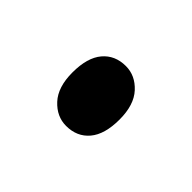

<svg xmlns="http://www.w3.org/2000/svg" viewBox="-21 -641 576 576"><g transform="rotate(-45 267.0 -353.0)"><path d="M267 -253Q204 -253 172 -280Q140 -307 140 -353Q140 -393 172.5 -423Q205 -453 267 -453Q330 -453 362 -426Q394 -399 394 -353Q394 -313 361.5 -283Q329 -253 267 -253Z"/></g></svg>

Font: Lexend Tera Black
Style: Regular
Weight: 900
Version: Version 1.007